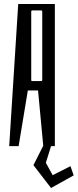

<svg xmlns="http://www.w3.org/2000/svg" viewBox="-20 -730 388 959"><path d="M254 0H235L209 83L243 145L332 100L348 146L235 209L147 95L196 -2L170 -278H119L73 0H26L71 -710H254ZM185 -678H142Q136 -678 136 -672V-330Q136 -325 142 -325H185Q191 -325 191 -331V-672Q191 -678 185 -678Z"/></svg>

Font: Bahiana
Style: Regular
Weight: 400
Designer: Pablo Cosgaya & Dani Raskovsky
Foundry: Pablo Cosgaya & Dani Raskovsky
Version: Version 1.005